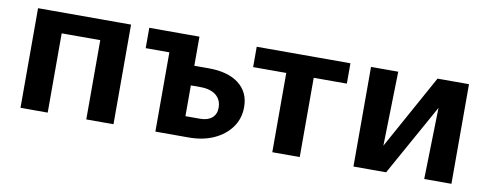

<svg xmlns="http://www.w3.org/2000/svg" viewBox="-45 -610 2037 799"><g transform="rotate(10 973.5 -210.5)"><path d="M341 0V-421H456V0ZM63 0V-421H178V0ZM118 -335V-421H401V-335Z M633 0V-421H745V-85H807Q839 -85 857 -100.5Q875 -116 875 -143Q875 -177 851.5 -196Q828 -215 785 -215H715V-298H806Q847 -298 879 -289Q911 -280 933.5 -262.5Q956 -245 967.5 -220.5Q979 -196 979 -164Q979 -116 952.5 -79Q926 -42 880 -21Q834 0 773 0ZM533 -335V-421H689V-335Z M1127 0V-421H1243V0ZM987 -335V-421H1383V-335Z M1769 0 1779 -421H1884V0ZM1470 0V-421H1585L1575 0ZM1546 0V-50L1751 -421H1813V-368L1608 0Z"/></g></svg>

Font: Ysabeau Office
Style: Bold
Weight: 700
Designer: Christian Thalmann (Catharsis Fonts)
Version: Version 2.001;gftools[0.9.30]; featfreeze: tnum,lnum,ss02